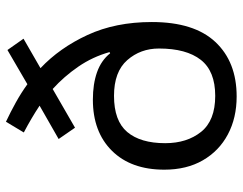

<svg xmlns="http://www.w3.org/2000/svg" viewBox="-105 -700 815 645"><g transform="rotate(-90 302.5 -377.5)"><path d="M216 -765Q248 -750 280.5 -732Q313 -714 342 -693L457 -760L495 -706L396 -649Q464 -585 507.5 -491Q551 -397 551 -275Q551 -133 484 -61.5Q417 10 301 10Q229 10 173.5 -19.5Q118 -49 86.5 -103.5Q55 -158 55 -233Q55 -345 118.5 -409Q182 -473 290 -473Q343 -473 382.5 -459Q422 -445 446 -415L450 -417Q434 -474 401 -522Q368 -570 326 -608L196 -533L158 -588L270 -652Q249 -666 226 -679.5Q203 -693 180 -705ZM303 -402Q219 -402 181.5 -357.5Q144 -313 144 -230Q144 -157 182 -109.5Q220 -62 303 -62Q386 -62 424 -110.5Q462 -159 462 -251Q462 -313 423 -357.5Q384 -402 303 -402Z"/></g></svg>

Font: Noto Sans Nabataean
Style: Regular
Weight: 400
Designer: Monotype Design Team
Foundry: Monotype Imaging Inc.
Version: Version 2.001; ttfautohint (v1.8.4.7-5d5b)